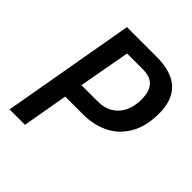

<svg xmlns="http://www.w3.org/2000/svg" viewBox="-193 -826 952 952"><g transform="rotate(45 283.0 -350.0)"><path d="M150 -700H358Q566 -700 566 -510Q566 -419 530 -358Q494 -297 434.5 -268.5Q375 -240 302 -240H177L135 0H27ZM308 -337Q377 -337 416 -380.5Q455 -424 455 -498Q455 -552 431 -580Q407 -608 352 -608H243L194 -337Z"/></g></svg>

Font: Cabin Medium
Style: Italic
Weight: 500
Italic angle: -7°
Designer: Pablo Impallari
Foundry: Pablo Impallari. http://www.impallari.com Igino Marini. http://www.ikern.com
Version: Version 2.200